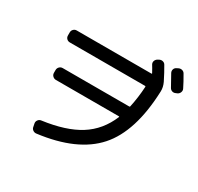

<svg xmlns="http://www.w3.org/2000/svg" viewBox="-180 -1056 1361 1317"><g transform="rotate(30 500.0 -398.0)"><path d="M849.6 -781.2Q842.8 -793.9 846.7 -807.6Q850.6 -821.3 864.3 -828.1L876 -834Q889.6 -840.8 903.8 -836.9Q918 -833 924.8 -820.3Q954.1 -770.5 973.6 -730.5Q980.5 -717.8 975.6 -703.6Q970.7 -689.5 958 -682.6L946.3 -677.7Q932.6 -670.9 918.9 -675.3Q905.3 -679.7 898.4 -693.4Q889.6 -709 849.6 -781.2ZM142.6 -615.2Q127.9 -615.2 117.7 -625Q107.4 -634.8 107.4 -650.4V-674.8Q107.4 -689.5 117.7 -699.7Q127.9 -710 142.6 -710H733.4Q739.3 -710 737.3 -713.9Q717.8 -750 707 -766.6Q700.2 -779.3 704.6 -792.5Q709 -805.7 721.7 -813.5L732.4 -819.3Q746.1 -826.2 760.3 -822.3Q774.4 -818.4 781.2 -804.7Q805.7 -763.7 835.9 -703.1Q851.6 -669.9 850.6 -636.7Q838.9 -311.5 698.7 -154.3Q558.6 2.9 255.9 41Q241.2 43 229 34.2Q216.8 25.4 214.8 9.8L210 -14.6Q208 -28.3 216.8 -40Q225.6 -51.8 240.2 -53.7Q421.9 -78.1 529.8 -146Q637.7 -213.9 690.4 -340.8Q692.4 -344.7 686.5 -344.7H188.5Q173.8 -344.7 163.1 -355Q152.3 -365.2 152.3 -379.9V-402.3Q152.3 -417 162.6 -427.7Q172.9 -438.5 188.5 -438.5H714.8Q719.7 -438.5 720.7 -442.4Q738.3 -523.4 743.2 -610.4Q743.2 -615.2 738.3 -615.2Z"/></g></svg>

Font: Rounded-L Mgen+ 1m medium
Style: Regular
Weight: 500
Designer: [Source Han Sans]
Ryoko NISHIZUKA  (kana & ideographs); Paul D. Hunt (Latin, Greek & Cyrillic); Wenlong ZHANG  (bopomofo
Version: Version 1.059.20150602